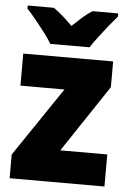

<svg xmlns="http://www.w3.org/2000/svg" viewBox="-54 -806 571 847"><g transform="rotate(5 231.5 -383.0)"><path d="M441 0H21V-105L228 -411H33V-553H431V-439L233 -142H441ZM148 -606Q136 -627 115 -654.5Q94 -682 72.5 -708.5Q51 -735 34 -752V-766H150Q172 -751 191.5 -733.5Q211 -716 234 -693Q258 -716 278.5 -734Q299 -752 321 -766H435V-752Q419 -734 398 -708Q377 -682 356.5 -655Q336 -628 322 -606Z"/></g></svg>

Font: Noto Sans Hebrew SemiCondensed Black
Style: Regular
Weight: 900
Width: 4
Designer: Ben Nathan
Foundry: Google LLC
Version: Version 3.001; ttfautohint (v1.8.4.7-5d5b)